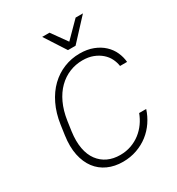

<svg xmlns="http://www.w3.org/2000/svg" viewBox="-211 -1043 1093 1183"><g transform="rotate(-30 335.0 -452.0)"><path d="M317 6Q258 6 210.5 -15.5Q163 -37 132 -78Q101 -119 88.5 -178.5Q76 -238 87 -315L97 -385Q108 -461 137 -521Q166 -581 208.5 -622Q251 -663 304.5 -684.5Q358 -706 417 -706Q470 -706 511.5 -690Q553 -674 582 -647Q611 -620 626.5 -585.5Q642 -551 645 -515H595Q591 -543 578 -569Q565 -595 541.5 -615.5Q518 -636 485.5 -648.5Q453 -661 411 -661Q362 -661 318 -643Q274 -625 238.5 -590Q203 -555 179 -503.5Q155 -452 145 -385L135 -315Q126 -248 135.5 -196.5Q145 -145 171 -110Q197 -75 235.5 -57Q274 -39 323 -39Q365 -39 401.5 -52Q438 -65 467 -87.5Q496 -110 517.5 -140Q539 -170 552 -205H602Q588 -161 562 -122.5Q536 -84 499.5 -55.5Q463 -27 416.5 -10.5Q370 6 317 6ZM269 -910H321L399 -801L507 -910H559L420 -760H366Z"/></g></svg>

Font: Retni Sans Light
Style: Italic
Weight: 300
Italic angle: -8°
Designer: Vitaly Kuzmin
Foundry: ParaType Ltd.
Version: Version 1.00;June 10, 2019;FontCreator 11.5.0.2425 64-bit; t